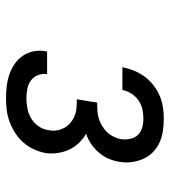

<svg xmlns="http://www.w3.org/2000/svg" viewBox="17 -900 566 640"><g transform="rotate(90 300.0 -580.0)"><path d="M308 -317Q287 -317 266.5 -319.5Q246 -322 227.5 -328.5Q209 -335 193 -346Q177 -357 166 -373Q155 -389 151 -409Q147 -429 151 -450Q151 -451 151 -452Q151 -453 152 -454H228Q228 -454 227.5 -453.5Q227 -453 227 -452Q225 -436 231 -422Q237 -408 249 -399.5Q261 -391 276.5 -388Q292 -385 308 -385Q325 -385 342.5 -388.5Q360 -392 375.5 -401.5Q391 -411 401.5 -426.5Q412 -442 414 -460Q417 -474 414.5 -487.5Q412 -501 405.5 -512.5Q399 -524 388.5 -532.5Q378 -541 365.5 -546Q353 -551 339 -552Q325 -553 311 -553L322 -621Q335 -621 348 -621.5Q361 -622 374 -626Q387 -630 399 -637Q411 -644 420.5 -654Q430 -664 436 -676.5Q442 -689 444 -702Q446 -717 442.5 -732Q439 -747 429.5 -757Q420 -767 405.5 -771Q391 -775 375 -775Q360 -775 344 -771.5Q328 -768 314.5 -758.5Q301 -749 292 -735Q283 -721 280 -705H204Q208 -725 215.5 -743.5Q223 -762 235 -778.5Q247 -795 263.5 -808Q280 -821 298.5 -829Q317 -837 336.5 -840Q356 -843 375 -843Q396 -843 416.5 -840Q437 -837 455.5 -828.5Q474 -820 488 -806Q502 -792 510 -773.5Q518 -755 520.5 -734.5Q523 -714 519 -693Q516 -675 508.5 -658Q501 -641 488.5 -626.5Q476 -612 460 -601Q444 -590 426 -584Q443 -574 456.5 -560Q470 -546 478.5 -528Q487 -510 490 -489.5Q493 -469 490 -448Q486 -428 477.5 -409.5Q469 -391 455 -375Q441 -359 423 -347.5Q405 -336 386 -329Q367 -322 347 -319.5Q327 -317 308 -317Z"/></g></svg>

Font: Iosevka Etoile Oblique
Style: Regular
Weight: 400
Italic angle: -9°
Designer: Belleve Invis
Foundry: Belleve Invis
Version: Version 15.5.2; ttfautohint (v1.8.4)